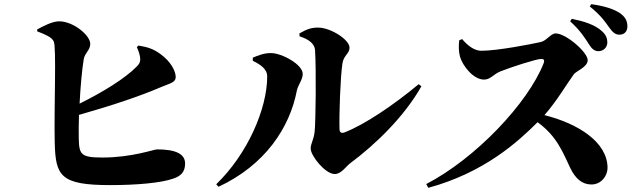

<svg xmlns="http://www.w3.org/2000/svg" viewBox="-20 -866 3040 919"><path d="M635 -641C638 -633 647 -614 650 -595C654 -572 648 -561 634 -547C577 -489 470 -424 361 -370C365 -451 373 -537 381 -584C387 -614 412 -626 412 -656C412 -697 331 -764 263 -764C230 -764 183 -739 158 -725V-716C197 -701 228 -688 237 -668C251 -643 238 -354 242 -182C246 -24 269 20 508 20C631 20 750 10 809 -11C842 -22 866 -40 866 -83C866 -130 820 -151 731 -151C718 -151 610 -112 471 -112C368 -112 359 -126 357 -201C356 -230 357 -271 358 -316C523 -363 653 -407 753 -450C792 -467 821 -470 821 -498C821 -524 799 -571 747 -608C714 -632 686 -641 643 -648Z M1414 -692C1459 -678 1486 -656 1488 -626C1494 -529 1491 -281 1486 -236C1482 -197 1467 -179 1467 -155C1467 -120 1537 -33 1582 -33C1614 -33 1636 -70 1658 -86C1776 -174 1914 -306 1997 -453L1984 -463C1860 -360 1725 -270 1631 -233C1614 -226 1605 -232 1605 -249C1603 -318 1609 -497 1619 -562C1625 -602 1653 -609 1653 -638C1653 -676 1563 -734 1502 -734C1472 -734 1449 -727 1413 -706ZM1259 -501C1259 -344 1164 -128 1015 16L1026 28C1249 -76 1367 -255 1401 -433C1406 -459 1429 -484 1429 -512C1429 -558 1328 -612 1277 -612C1243 -612 1216 -601 1190 -590V-575C1229 -556 1259 -534 1259 -501Z M2709 -764C2758 -720 2781 -682 2799 -654C2813 -631 2827 -621 2844 -621C2869 -621 2887 -640 2887 -663C2887 -682 2881 -699 2861 -717C2827 -748 2775 -764 2717 -776ZM2178 -673C2175 -646 2175 -619 2182 -594C2194 -552 2245 -485 2297 -485C2328 -485 2343 -512 2377 -525C2425 -544 2547 -584 2571 -584C2582 -584 2588 -579 2582 -563C2507 -372 2256 -107 2020 15L2030 33C2299 -40 2461 -189 2553 -281C2645 -215 2674 -137 2710 -61C2734 -12 2765 17 2811 17C2859 17 2888 -26 2888 -62C2888 -185 2749 -274 2586 -315C2645 -382 2692 -463 2727 -511C2738 -526 2793 -545 2793 -578C2793 -616 2689 -706 2640 -706C2616 -706 2596 -671 2569 -665C2525 -655 2361 -623 2284 -623C2250 -623 2218 -648 2192 -679ZM2803 -835C2859 -790 2878 -759 2894 -737C2912 -712 2924 -700 2945 -700C2969 -700 2983 -716 2983 -740C2983 -764 2974 -784 2949 -802C2919 -823 2870 -838 2810 -846Z"/></svg>

Font: Noto Serif CJK JP Black
Style: Regular
Weight: 900
Designer: Ryoko NISHIZUKA 西塚涼子 (kana & ideographs); Frank Grießhammer (Latin, Greek & Cyrillic); Wenlong ZHANG 张文龙 (bopomofo); San
Foundry: Adobe Systems Incorporated
Version: Version 1.001;PS 1.001;hotconv 16.6.54;makeotf.lib2.5.65590